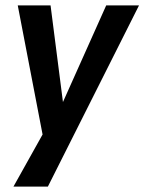

<svg xmlns="http://www.w3.org/2000/svg" viewBox="-20 -514 537 714"><path d="M30 180 144 -24 146 26 46 -494H168L217 -112H204L375 -494H497L158 180Z"/></svg>

Font: Nunito Sans 10pt Condensed
Style: Bold Italic
Weight: 700
Width: 3
Italic angle: -9°
Designer: Vernon Adams
Foundry: Vernon Adams
Version: Version 3.101;gftools[0.9.27]